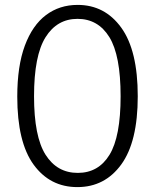

<svg xmlns="http://www.w3.org/2000/svg" viewBox="-20 -753 634 784"><path d="M297 -733Q408 -733 475.2 -640Q542.5 -547 542.5 -360Q542.5 -174 475.2 -81.5Q408 11 296 11Q184 11 117.2 -80.8Q50.5 -172.5 50.5 -358.5Q50.5 -483.5 81.5 -566.8Q112.5 -650 167.8 -691.5Q223 -733 297 -733ZM297.5 -47Q382 -47 427.2 -121Q472.5 -195 472.5 -360Q472.5 -527 426.5 -601.5Q380.5 -676 296.5 -676Q213 -676 166 -601Q119 -526 119 -360Q119 -195.5 166 -121.2Q213 -47 297.5 -47Z"/></svg>

Font: Public Sans ExtraLight
Style: Regular
Weight: 250
Designer: The Public Sans Project Authors: Dan O. Williams and USWDS (Libre Franklin designed by Pablo Impallari and Rodrigo Fuenz
Version: Version 1.007